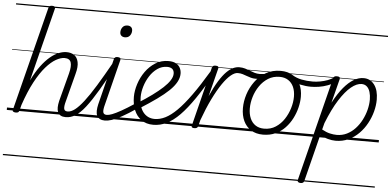

<svg xmlns="http://www.w3.org/2000/svg" viewBox="-72 -1044 3229 1587"><g transform="rotate(5 1543.0 -250.0)"><path d="M489 17Q464 17 448 8Q432 -1 424.5 -18Q417 -35 417.5 -58.5Q418 -82 425 -112L486 -345Q502 -407 491.5 -438Q481 -469 439 -469Q407 -469 367.5 -446.5Q328 -424 285 -375Q242 -326 199 -246Q156 -166 117 -51L105 -4Q102 6 96 10.5Q90 15 75 15Q63 15 55 10Q47 5 50 -5L269 -870Q272 -881 278.5 -885.5Q285 -890 299 -890Q314 -890 320.5 -884.5Q327 -879 323 -867L170 -260Q205 -332 242 -381.5Q279 -431 315.5 -461.5Q352 -492 386.5 -505.5Q421 -519 451 -519Q489 -519 514.5 -501.5Q540 -484 548.5 -445.5Q557 -407 540 -345L480 -114Q468 -71 472 -51Q476 -31 501 -31Q512 -31 517 -23.5Q522 -16 520.5 -7Q519 2 511 9.5Q503 17 489 17ZM0 365H652V375H0ZM0 -20H652V0H0ZM0 -505H652V-500H0ZM0 -885H652V-875H0Z M490 17Q479 17 474 9.5Q469 2 470 -7Q471 -16 479.5 -23.5Q488 -31 502 -31Q530 -31 561.5 -55Q593 -79 633.5 -131Q674 -183 726 -268Q778 -353 847 -476Q852 -486 861 -485.5Q870 -485 876 -478Q882 -471 877 -461Q804 -325 749.5 -233Q695 -141 652 -86Q609 -31 570.5 -7Q532 17 490 17ZM652 365V375ZM652 -20V0ZM652 -505V-500ZM652 -885V-875Z M816 17Q790 17 773.5 8Q757 -1 749 -17.5Q741 -34 741.5 -58Q742 -82 749 -112L845 -495Q848 -506 854.5 -510.5Q861 -515 874 -515Q890 -515 896 -509Q902 -503 899 -492L804 -114Q792 -70 796.5 -50.5Q801 -31 827 -31Q838 -31 842.5 -23.5Q847 -16 845.5 -7Q844 2 836.5 9.5Q829 17 816 17ZM920 -683Q902 -683 890.5 -693Q879 -703 879 -722Q879 -746 893 -764Q907 -782 934 -782Q952 -782 963.5 -772Q975 -762 975 -742Q975 -719 961 -701Q947 -683 920 -683ZM652 365H977V375H652ZM652 -20H977V0H652ZM652 -505H977V-500H652ZM652 -885H977V-875H652Z M815 17Q804 17 799 9.5Q794 2 795 -7Q796 -16 804.5 -23.5Q813 -31 827 -31Q844 -31 871.5 -41.5Q899 -52 944 -77Q989 -102 1057 -147Q1065 -152 1072 -149Q1079 -146 1083 -138.5Q1087 -131 1085.5 -121.5Q1084 -112 1074 -106Q1003 -58 954 -31Q905 -4 872 6.5Q839 17 815 17ZM977 365V375ZM977 -20V0ZM977 -505V-500ZM977 -885V-875Z M1072 -152Q1138 -193 1189 -230.5Q1240 -268 1275.5 -301Q1311 -334 1329.5 -363.5Q1348 -393 1348 -418Q1348 -444 1333 -457Q1318 -470 1290 -470Q1246 -470 1209.5 -444.5Q1173 -419 1147 -378.5Q1121 -338 1107 -291.5Q1093 -245 1093 -203Q1093 -162 1102 -130.5Q1111 -99 1128.5 -77Q1146 -55 1170 -43.5Q1194 -32 1224 -32Q1233 -32 1237 -24.5Q1241 -17 1239.5 -7.5Q1238 2 1232 9.5Q1226 17 1217 17Q1157 17 1117 -12Q1077 -41 1057 -90Q1037 -139 1037 -199Q1037 -250 1055 -306.5Q1073 -363 1107 -411Q1141 -459 1189 -489Q1237 -519 1297 -519Q1336 -519 1359.5 -505.5Q1383 -492 1394 -470.5Q1405 -449 1405 -423Q1405 -389 1385.5 -353.5Q1366 -318 1327.5 -281Q1289 -244 1230.5 -202Q1172 -160 1093 -110ZM977 365H1465V375H977ZM977 -20H1465V0H977ZM977 -505H1465V-500H977ZM977 -885H1465V-875H977Z M1216 17Q1207 17 1203 9.5Q1199 2 1200 -7.5Q1201 -17 1207 -24.5Q1213 -32 1223 -32Q1267 -32 1312 -54.5Q1357 -77 1407.5 -127Q1458 -177 1518.5 -261Q1579 -345 1652 -467Q1656 -475 1665 -473Q1674 -471 1680 -464Q1686 -457 1681 -448Q1610 -323 1549.5 -234.5Q1489 -146 1434.5 -90.5Q1380 -35 1326.5 -9Q1273 17 1216 17ZM1464 365V375ZM1464 -20V0ZM1464 -505V-500ZM1464 -885V-875Z M1557 15Q1544 15 1538 10.5Q1532 6 1535 -5L1658 -495Q1661 -506 1667.5 -510.5Q1674 -515 1687 -515Q1703 -515 1709 -509Q1715 -503 1711 -492L1652 -259Q1687 -337 1718.5 -387.5Q1750 -438 1779 -467Q1808 -496 1834 -507.5Q1860 -519 1884 -519Q1896 -519 1900.5 -511.5Q1905 -504 1903 -494Q1901 -484 1894 -477Q1887 -470 1875 -470Q1850 -470 1818 -443.5Q1786 -417 1750 -364.5Q1714 -312 1676 -234.5Q1638 -157 1601 -55L1588 -4Q1585 6 1577.5 10.5Q1570 15 1557 15ZM1465 365H1869V375H1465ZM1465 -20H1869V0H1465ZM1465 -505H1869V-500H1465ZM1465 -885H1869V-875H1465Z M2026 -436Q2005 -436 1987 -441Q1969 -446 1951.5 -452.5Q1934 -459 1916.5 -464.5Q1899 -470 1876 -470Q1865 -470 1860.5 -477Q1856 -484 1856.5 -494.5Q1857 -505 1864.5 -512Q1872 -519 1884 -519Q1911 -519 1932.5 -512.5Q1954 -506 1974 -498Q1994 -490 2014 -484Q2034 -478 2058 -478Q2070 -478 2091 -481Q2112 -484 2125 -489Q2132 -493 2137 -489.5Q2142 -486 2144 -480Q2146 -474 2144.5 -468Q2143 -462 2135 -459Q2118 -452 2098.5 -447Q2079 -442 2060 -439Q2041 -436 2026 -436ZM1869 365V375ZM1869 -20V0ZM1869 -505V-500ZM1869 -885V-875Z M2127 19Q2068 19 2027 -7Q1986 -33 1964.5 -79Q1943 -125 1943 -186Q1943 -242 1961.5 -300Q1980 -358 2016.5 -408Q2053 -458 2106 -488.5Q2159 -519 2228 -519Q2286 -519 2327 -494Q2368 -469 2390 -424.5Q2412 -380 2412 -320Q2412 -277 2400.5 -230Q2389 -183 2366.5 -139Q2344 -95 2310 -59Q2276 -23 2230 -2Q2184 19 2127 19ZM2132 -31Q2186 -31 2227.5 -58Q2269 -85 2297 -127.5Q2325 -170 2340 -219.5Q2355 -269 2355 -315Q2355 -362 2339.5 -396.5Q2324 -431 2294.5 -450Q2265 -469 2224 -469Q2170 -469 2128.5 -443Q2087 -417 2058 -374.5Q2029 -332 2014.5 -283Q2000 -234 2000 -189Q2000 -141 2015.5 -105.5Q2031 -70 2060.5 -50.5Q2090 -31 2132 -31ZM1869 365H2470V375H1869ZM1869 -20H2470V0H1869ZM1869 -505H2470V-500H1869ZM1869 -885H2470V-875H1869Z M2488 -410Q2444 -410 2399 -420Q2354 -430 2305 -460Q2298 -464 2297.5 -471Q2297 -478 2301 -485Q2305 -492 2311.5 -495Q2318 -498 2326 -494Q2362 -471 2405.5 -462.5Q2449 -454 2498 -454Q2527 -454 2559.5 -460Q2592 -466 2622 -477Q2652 -488 2673 -505Q2680 -512 2687 -509.5Q2694 -507 2697.5 -500Q2701 -493 2700 -485Q2699 -477 2691 -470Q2662 -448 2626 -434.5Q2590 -421 2554 -415.5Q2518 -410 2488 -410ZM2471 365V375ZM2471 -20V0ZM2471 -505V-500ZM2471 -885V-875Z M2471 390Q2457 390 2450.5 383.5Q2444 377 2447 366L2664 -495Q2667 -506 2673.5 -510.5Q2680 -515 2693 -515Q2710 -515 2716 -509.5Q2722 -504 2719 -493L2668 -293Q2710 -372 2751.5 -421.5Q2793 -471 2834 -495Q2875 -519 2916 -519Q2972 -519 3005.5 -474Q3039 -429 3039 -351Q3039 -303 3025.5 -252Q3012 -201 2986 -153Q2960 -105 2922 -66.5Q2884 -28 2835.5 -5.5Q2787 17 2729 17Q2698 17 2664 7.5Q2630 -2 2600 -22L2501 371Q2498 381 2491.5 385.5Q2485 390 2471 390ZM2611 -66Q2647 -46 2677.5 -39Q2708 -32 2735 -32Q2780 -32 2818.5 -51Q2857 -70 2887.5 -103Q2918 -136 2939 -177Q2960 -218 2971 -261.5Q2982 -305 2982 -346Q2982 -381 2973.5 -409Q2965 -437 2947.5 -453Q2930 -469 2903 -469Q2863 -469 2816.5 -431Q2770 -393 2721 -316Q2672 -239 2625 -120ZM2470 365H3086V375H2470ZM2470 -20H3086V0H2470ZM2470 -505H3086V-500H2470ZM2470 -885H3086V-875H2470Z"/></g></svg>

Font: Playwrite IS Guides
Style: Regular
Weight: 400
Designer: Veronika Burian, José Scaglione
Foundry: TypeTogether
Version: Version 1.003